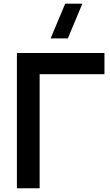

<svg xmlns="http://www.w3.org/2000/svg" viewBox="-20 -1002 586 1022"><path d="M341 -797.5H249.5L327 -982.5H418.5ZM70 0V-720H536V-607H191V0Z"/></svg>

Font: Vela Sans Bd
Style: Bold
Weight: 700
Designer: Principal design: Mikhail Sharanda - project Manrope.
Design modification: Ravid Balaliev
Foundry: Mikhail Sharanda
Version: Version 1.001